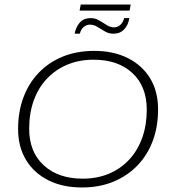

<svg xmlns="http://www.w3.org/2000/svg" viewBox="-20 -819 749 849"><path d="M342 10Q257 10 193.5 -22Q130 -54 95 -112Q60 -170 60 -249Q60 -325 83.5 -388Q107 -451 151 -497Q195 -543 257 -568.5Q319 -594 397 -594Q482 -594 545.5 -562Q609 -530 644 -472.5Q679 -415 679 -335Q679 -259 655.5 -196Q632 -133 587.5 -87Q543 -41 481 -15.5Q419 10 342 10ZM345 -29Q410 -29 462 -51Q514 -73 551.5 -113.5Q589 -154 609 -210Q629 -266 629 -334Q629 -437 565.5 -496Q502 -555 394 -555Q330 -555 277.5 -533Q225 -511 187 -470.5Q149 -430 129 -374Q109 -318 109 -250Q109 -147 173.5 -88Q238 -29 345 -29ZM481 -670Q461 -670 444 -680Q427 -690 411 -700Q395 -710 377 -710Q363 -710 350.5 -700Q338 -690 333 -670H310Q316 -701 333.5 -720Q351 -739 381 -739Q401 -739 418 -729Q435 -719 451.5 -708.5Q468 -698 485 -698Q499 -698 511.5 -708.5Q524 -719 529 -739H552Q547 -708 529 -689Q511 -670 481 -670ZM332 -772 337 -799H558L553 -772Z"/></svg>

Font: Rokkitt SemiBold ExtraLight
Style: Italic
Weight: 250
Italic angle: -9°
Version: Version 3.103